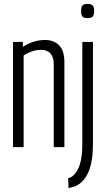

<svg xmlns="http://www.w3.org/2000/svg" viewBox="-20 -747 538 975"><path d="M46 0V-534H96V-509Q122 -526 150.5 -535Q179 -544 209 -544Q253 -544 280 -517Q307 -490 307 -431V0H253V-419Q253 -494 187 -494Q166 -494 142.5 -486Q119 -478 100 -465V0ZM425 -655Q406 -655 399 -662.5Q392 -670 392 -691Q392 -712 399 -719.5Q406 -727 425 -727Q443 -727 450.5 -719.5Q458 -712 458 -691Q458 -670 450.5 -662.5Q443 -655 425 -655ZM452 -534V-14Q452 155 366 197Q347 205 328 208L326 158Q336 156 346 149Q372 130 385 89.5Q398 49 398 -17V-534Z"/></svg>

Font: Georama Condensed Light
Style: Regular
Weight: 300
Width: 3
Designer: Jean-Baptiste Levee
Foundry: Production Type
Version: Version 1.000